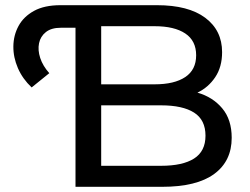

<svg xmlns="http://www.w3.org/2000/svg" viewBox="-20 -720 963 740"><path d="M102 -383Q67 -416 49 -457.5Q31 -499 31.5 -541.5Q32 -584 51.5 -620Q71 -656 111 -678Q151 -700 213 -700H585Q706 -700 771 -651.5Q836 -603 836 -519Q836 -462 809.5 -422.5Q783 -383 741 -363Q800 -346 836.5 -302.5Q873 -259 873 -189Q873 -99 805.5 -49.5Q738 0 605 0H271V-613H214Q178 -613 157 -596.5Q136 -580 130.5 -553.5Q125 -527 135 -496.5Q145 -466 170 -438ZM370 -81H601Q684 -81 728 -109Q772 -137 772 -197Q772 -258 728 -286Q684 -314 601 -314H370ZM370 -395H576Q652 -395 694 -423Q736 -451 736 -507Q736 -563 694 -591Q652 -619 576 -619H370Z"/></svg>

Font: Montserrat Medium
Style: Regular
Weight: 500
Designer: Julieta Ulanovsky
Foundry: Julieta Ulanovsky
Version: Version 9.000; ttfautohint (v1.8.4.7-5d5b)